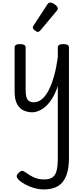

<svg xmlns="http://www.w3.org/2000/svg" viewBox="-20 -859 652 1498"><path d="M231 17Q195 17 163.5 2.5Q132 -12 113 -47.5Q94 -83 94 -145V-489Q94 -502 104.5 -508.5Q115 -515 136 -515Q158 -515 169 -508.5Q180 -502 180 -489V-155Q180 -123 186 -102Q192 -81 206 -71Q220 -61 244 -61Q279 -61 309 -87Q339 -113 362.5 -160.5Q386 -208 403.5 -272.5Q421 -337 431 -413V-489Q431 -502 441.5 -508.5Q452 -515 474 -515Q496 -515 507 -508.5Q518 -502 518 -489V375Q518 457 497 511.5Q476 566 433 592.5Q390 619 324 619Q285 619 246.5 608Q208 597 176 579.5Q144 562 124 542Q112 530 110.5 517.5Q109 505 126 489Q141 475 151 474Q161 473 178 485Q218 514 251 527.5Q284 541 324 541Q366 541 389.5 524.5Q413 508 422 471Q431 434 431 372V-188Q412 -131 387.5 -91.5Q363 -52 336 -28.5Q309 -5 282 6Q255 17 231 17ZM277 -610Q266 -610 251 -622Q236 -634 236 -644Q236 -647 237 -650Q238 -653 242 -660L349 -824Q354 -832 359.5 -835.5Q365 -839 373 -839Q383 -839 396.5 -831.5Q410 -824 420.5 -813.5Q431 -803 431 -794Q431 -787 428.5 -782.5Q426 -778 419 -770L296 -623Q284 -610 277 -610Z"/></svg>

Font: Playwrite FR Moderne
Style: Regular
Weight: 400
Designer: Veronika Burian, José Scaglione
Foundry: TypeTogether
Version: Version 1.002